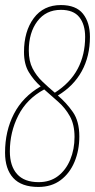

<svg xmlns="http://www.w3.org/2000/svg" viewBox="-21 -730 376 760"><path d="M131 10Q64 10 31.5 -25.5Q-1 -61 -1 -126Q-1 -211 34 -279Q69 -347 140 -388Q112 -413 93 -444.5Q74 -476 74 -524Q74 -606 112.5 -658Q151 -710 220 -710Q280 -710 307.5 -675.5Q335 -641 335 -584Q335 -507 302.5 -448Q270 -389 208 -352Q242 -323 267.5 -286.5Q293 -250 293 -190Q293 -135 274 -89.5Q255 -44 219 -17Q183 10 131 10ZM93 -530Q93 -488 108 -459Q123 -430 146.5 -407.5Q170 -385 196 -363Q257 -402 286.5 -457.5Q316 -513 316 -584Q316 -633 293 -662Q270 -691 220 -691Q161 -691 127 -646Q93 -601 93 -530ZM18 -131Q18 -73 46.5 -41Q75 -9 132 -9Q177 -9 208.5 -33Q240 -57 257 -98Q274 -139 274 -188Q274 -237 255.5 -270Q237 -303 209 -327.5Q181 -352 154 -376Q85 -339 51.5 -273Q18 -207 18 -131Z"/></svg>

Font: Georama Condensed Thin
Style: Italic
Weight: 100
Width: 3
Italic angle: -9°
Designer: Jean-Baptiste Levee
Foundry: Production Type
Version: Version 1.000